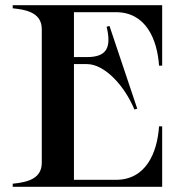

<svg xmlns="http://www.w3.org/2000/svg" viewBox="-20 -720 728 740"><path d="M427 -673C542 -673 586 -569 593 -467H605V-700H29V-688C92 -682 141 -666 141 -607V-93C141 -34 92 -18 29 -12V0H605V-233H593C586 -130 542 -27 427 -27H265V-473H315C383 -473 460 -390 498 -298L509 -301L402 -620L391 -617C410 -537 392 -500 315 -500H265V-673Z"/></svg>

Font: Sprat Medium
Style: Regular
Weight: 500
Designer: Ethan Nakache
Foundry: Collletttivo
Version: Version 2.000;Glyphs 3.2 (3217)